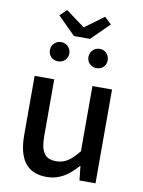

<svg xmlns="http://www.w3.org/2000/svg" viewBox="-103 -1027 825 1109"><g transform="rotate(10 310.0 -472.0)"><path d="M248 13C324 13 378 -25 428 -83H431L440 0H534V-550H419V-168C373 -110 338 -86 287 -86C222 -86 195 -123 195 -218V-550H80V-204C80 -64 131 13 248 13ZM199 -957 160 -919 264 -816H358L462 -919L422 -957L313 -877H308ZM198 -656C230 -656 255 -680 255 -712C255 -743 230 -769 198 -769C165 -769 141 -743 141 -712C141 -680 165 -656 198 -656ZM424 -656C457 -656 480 -680 480 -712C480 -743 457 -769 424 -769C391 -769 367 -743 367 -712C367 -680 391 -656 424 -656Z"/></g></svg>

Font: Noto Sans T Chinese Medium
Style: Regular
Weight: 500
Designer: Ryoko NISHIZUKA (kana & ideographs); Paul D. Hunt (Latin, Greek & Cyrillic); Wenlong ZHANG (bopomofo); Sandoll Communica
Foundry: Adobe Systems Incorporated
Version: Version 1.000;PS 1;hotconv 1.0.78;makeotf.lib2.5.61930